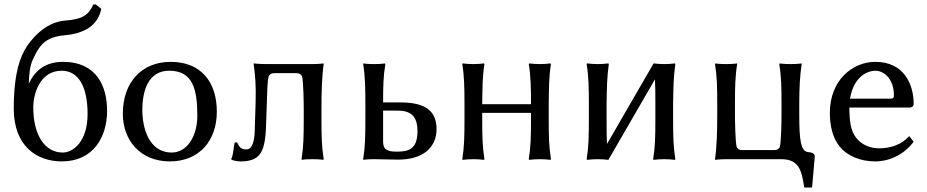

<svg xmlns="http://www.w3.org/2000/svg" viewBox="-20 -718 4182 866"><path d="M42 -228C42 -59 146 10 259 10C400 10 463 -99 463 -218C463 -329 416 -439 264 -439C169 -439 130 -383 110 -341C111 -379 114 -420 128 -449C157 -512 181 -551 273 -559C358 -567 421 -601 437 -678L412 -698H401C380 -652 355 -631 272 -625C182 -618 116 -537 91 -492C58 -433 42 -347 42 -228ZM258 -399C336 -399 375 -324 375 -204C375 -78 309 -30 263 -30C181 -30 130 -110 130 -235C130 -287 156 -399 258 -399Z M534 -205C534 -85 613 10 746 10C878 10 958 -83 958 -214C958 -350 885 -439 750 -439C619 -439 534 -347 534 -205ZM743 -399C849 -399 870 -317 870 -196C870 -101 822 -30 755 -30C649 -30 622 -145 622 -222C622 -309 649 -399 743 -399Z M1180 -151 1184 -266C1185 -287 1185 -351 1192 -375C1199 -384 1203 -388 1218 -388H1316C1331 -388 1335 -384 1342 -375C1349 -351 1350 -246 1350 -229V-179C1350 -105 1349 -54 1340 0L1341 3C1341 3 1355 0 1390 0C1424 0 1438 3 1438 3L1440 0C1431 -57 1430 -104 1430 -179V-229C1430 -304 1432 -375 1440 -429L1439 -432C1439 -432 1421 -429 1387 -429H1182C1148 -429 1125 -432 1125 -432L1124 -429C1131 -380 1135 -335 1133 -259L1129 -130C1128 -82 1118 -44 1091 -44C1064 -44 1059 -58 1049 -76L1039 -75C1032 -50 1033 -19 1023 -1L1024 2C1031 6 1048 10 1066 10C1101 10 1131 3 1150 -20C1171 -45 1178 -90 1180 -151Z M1708 -259C1708 -334 1709 -372 1718 -429L1716 -432C1716 -432 1702 -429 1668 -429C1633 -429 1619 -432 1619 -432L1618 -429C1627 -375 1628 -321 1628 -250V-179C1628 -105 1627 -54 1618 0L1619 3C1619 3 1633 0 1668 0C1710 0 1734 2 1776 2C1887 2 1949 -52 1949 -136C1949 -230 1881 -256 1785 -256H1708ZM1863 -126C1863 -44 1821 -34 1771 -34C1725 -34 1708 -44 1708 -79V-219H1775C1846 -219 1863 -179 1863 -126Z M2075 -250V-179C2075 -105 2074 -54 2065 0L2067 3C2079 1 2103 0 2115 0C2127 0 2151 1 2163 3L2165 0C2156 -57 2155 -104 2155 -179V-209H2375V-179C2375 -105 2374 -54 2365 0L2367 3C2379 1 2403 0 2415 0C2427 0 2451 1 2463 3L2465 0C2456 -57 2455 -104 2455 -179V-250C2456 -325 2456 -372 2465 -429L2463 -432C2451 -430 2427 -429 2415 -429C2403 -429 2379 -430 2367 -432L2365 -429C2374 -375 2375 -321 2375 -250V-248H2155V-250C2156 -325 2156 -372 2165 -429L2163 -432C2151 -430 2127 -429 2115 -429C2103 -429 2079 -430 2067 -432L2065 -429C2074 -375 2075 -321 2075 -250Z M2636 -250V-179C2636 -105 2635 -54 2626 0L2628 3C2640 1 2664 0 2676 0C2688 0 2712 1 2724 3L2934 -360C2936 -327 2936 -291 2936 -250V-179C2936 -105 2935 -54 2926 0L2928 3C2940 1 2964 0 2976 0C2988 0 3012 1 3024 3L3026 0C3017 -57 3016 -104 3016 -179V-250C3017 -325 3018 -372 3026 -429L3024 -432C3012 -430 2988 -429 2976 -429C2964 -429 2940 -430 2928 -432L2718 -69C2716 -101 2716 -135 2716 -179V-250C2717 -325 2718 -372 2726 -429L2724 -432C2712 -430 2688 -429 2676 -429C2664 -429 2640 -430 2628 -432L2626 -429C2635 -375 2636 -321 2636 -250Z M3585 -200V-249C3585 -324 3588 -376 3596 -429L3595 -432C3595 -432 3581 -429 3546 -429C3512 -429 3497 -432 3497 -432L3495 -429C3504 -372 3505 -325 3505 -249V-200C3505 -183 3504 -78 3497 -54C3490 -45 3486 -41 3471 -41H3329C3314 -41 3310 -45 3303 -54C3296 -78 3295 -183 3295 -200V-250C3295 -324 3296 -375 3305 -429L3304 -432C3304 -432 3290 -429 3255 -429C3221 -429 3207 -432 3207 -432L3205 -429C3214 -372 3215 -325 3215 -250V-200C3215 -125 3213 -54 3205 0L3206 3C3206 3 3224 0 3258 0H3504C3584 0 3596 52 3607 125L3609 128H3641L3643 125L3655 -11C3655 -21 3650 -30 3625 -32C3591 -35 3585 -90 3585 -200Z M4081 -104C4046 -66 3999 -49 3944 -49C3910 -49 3863 -62 3835 -106C3817 -134 3811 -175 3811 -233H4083C4094 -233 4101 -239 4101 -250C4101 -334 4060 -439 3928 -439C3825 -439 3723 -356 3723 -209C3723 -152 3735 -96 3768 -56C3802 -15 3860 10 3927 10C3999 10 4063 -27 4101 -79ZM3814 -273C3831 -377 3897 -399 3928 -399C3968 -399 4012 -362 4012 -287C4012 -278 4008 -273 3998 -273Z"/></svg>

Font: Libertinus Sans
Style: Regular
Weight: 400
Designer: Philipp H. Poll, Khaled Hosny
Foundry: Caleb Maclennan
Version: Version 7.050;RELEASE